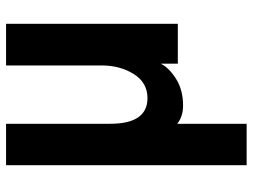

<svg xmlns="http://www.w3.org/2000/svg" viewBox="-122 -494 846 643"><g transform="rotate(-90 301.5 -172.0)"><path d="M70.3 230.5V-575.2H209V-226.6Q209 -101.6 294.9 -101.6Q346.7 -101.6 375.5 -147.5Q404.3 -193.4 404.3 -254.9V-575.2H543.9V0H410.2V-55.7H409.2Q396.5 -29.3 359.4 -5.9Q322.3 17.6 269.5 17.6Q233.4 17.6 209 -2V230.5Z"/></g></svg>

Font: Gothic A1 ExtraBold
Style: Regular
Weight: 800
Designer: HanYang I&C Co.,Ltd.
Foundry: HanYang I&C Co.,Ltd.
Version: Version 2.50